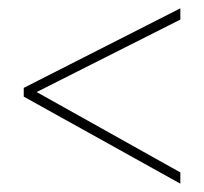

<svg xmlns="http://www.w3.org/2000/svg" viewBox="-20 -586 490 461"><path d="M413 -145V-172L68 -365L413 -539V-566L37 -375V-354Z"/></svg>

Font: Noto Sans Gujarati Condensed Thin
Style: Regular
Weight: 100
Width: 3
Designer: Jelle Bosma - Monotype Design Team, Universal Thirst
Foundry: Monotype Imaging Inc.
Version: Version 2.106